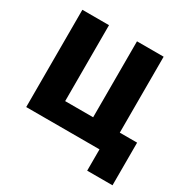

<svg xmlns="http://www.w3.org/2000/svg" viewBox="-193 -909 1232 1248"><g transform="rotate(30 423.0 -285.0)"><path d="M683 -160H813V160H623V0H73V-730H273V-160H483V-730H683Z"/></g></svg>

Font: Mplus 1p Black
Style: Regular
Weight: 900
Version: Version 1.061